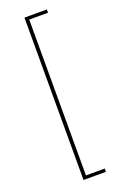

<svg xmlns="http://www.w3.org/2000/svg" viewBox="-170 -810 641 998"><g transform="rotate(-20 150.5 -311.0)"><path d="M108 138V-760H232V-742H128V120H232V138Z"/></g></svg>

Font: Plexus Sans Thin
Style: Regular
Weight: 250
Version: Version 2.001;PS 002.001;hotconv 1.0.70;makeotf.lib2.5.58329